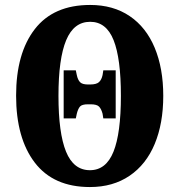

<svg xmlns="http://www.w3.org/2000/svg" viewBox="-20 -745 724 775"><path d="M45 -359Q45 -530 120.5 -627.5Q196 -725 344 -725Q437 -725 503.5 -680Q570 -635 604.5 -552Q639 -469 639 -358Q639 -247 604.5 -164Q570 -81 503 -35.5Q436 10 343 10Q196 10 120.5 -88.5Q45 -187 45 -359ZM468 -358Q468 -509 438.5 -583Q409 -657 344 -657Q278 -657 247 -582.5Q216 -508 216 -358Q216 -208 246.5 -133Q277 -58 343 -58Q408 -58 438 -132.5Q468 -207 468 -358ZM237 -461H286L290 -442Q294 -423 303 -413.5Q312 -404 335 -404H344Q369 -404 379.5 -413.5Q390 -423 394 -442L397 -461H447V-267H397L394 -286Q389 -305 380 -314.5Q371 -324 346 -324H335Q311 -324 303 -315Q295 -306 290 -286L286 -267H237Z"/></svg>

Font: Noto Serif CondBlack
Style: Regular
Weight: 900
Width: 3
Designer: Monotype Design Team
Foundry: Monotype Imaging Inc.
Version: Version 1.001